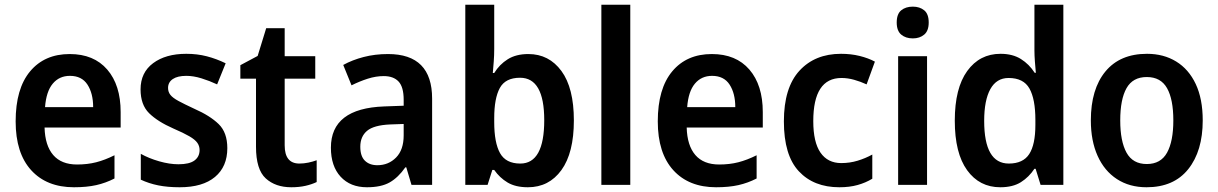

<svg xmlns="http://www.w3.org/2000/svg" viewBox="-20 -780 5140 810"><path d="M274 -552Q376 -552 432.5 -486.5Q489 -421 489 -307V-242H168Q170 -166 204.5 -126Q239 -86 305 -86Q349 -86 386 -95.5Q423 -105 463 -125V-27Q426 -8 386 1Q346 10 292 10Q177 10 111.5 -62Q46 -134 46 -268Q46 -406 107 -479Q168 -552 274 -552ZM275 -460Q230 -460 202.5 -427Q175 -394 170 -328H373Q373 -386 349 -423Q325 -460 275 -460Z M939 -155Q939 -77 887 -33.5Q835 10 738 10Q687 10 647.5 2Q608 -6 574 -22V-131Q608 -112 651.5 -99.5Q695 -87 733 -87Q779 -87 800.5 -103Q822 -119 822 -147Q822 -164 812.5 -177.5Q803 -191 779 -205Q755 -219 711 -238Q645 -267 609 -302.5Q573 -338 573 -403Q573 -474 626 -513.5Q679 -553 766 -553Q812 -553 852.5 -542.5Q893 -532 932 -513L896 -424Q864 -439 830 -449.5Q796 -460 766 -460Q729 -460 709 -446.5Q689 -433 689 -409Q689 -392 699 -379.5Q709 -367 733 -354Q757 -341 800 -321Q866 -292 902.5 -256.5Q939 -221 939 -155Z M1243 -90Q1262 -90 1281 -94Q1300 -98 1316 -104V-12Q1295 -2 1268.5 4Q1242 10 1209 10Q1142 10 1101 -27.5Q1060 -65 1060 -161V-448H994V-505L1067 -544L1103 -661H1181V-543H1310V-448H1181V-167Q1181 -90 1243 -90Z M1617 -552Q1803 -552 1803 -364V0H1716L1694 -74H1690Q1660 -31 1624 -10.5Q1588 10 1528 10Q1458 10 1417 -34.5Q1376 -79 1376 -157Q1376 -323 1601 -331L1683 -334V-359Q1683 -413 1661.5 -436Q1640 -459 1599 -459Q1566 -459 1531.5 -448Q1497 -437 1463 -420L1428 -506Q1466 -527 1514 -539.5Q1562 -552 1617 -552ZM1626 -255Q1557 -252 1528.5 -228Q1500 -204 1500 -161Q1500 -121 1519.5 -102Q1539 -83 1572 -83Q1619 -83 1651 -115.5Q1683 -148 1683 -209V-257Z M2065 -573Q2065 -547 2063 -520.5Q2061 -494 2059 -472H2065Q2087 -508 2122 -530Q2157 -552 2209 -552Q2296 -552 2348.5 -480.5Q2401 -409 2401 -272Q2401 -135 2348.5 -62.5Q2296 10 2207 10Q2155 10 2121.5 -10Q2088 -30 2065 -63H2057L2037 0H1943V-760H2065ZM2174 -452Q2112 -452 2088.5 -408.5Q2065 -365 2065 -282V-265Q2065 -178 2089.5 -134Q2114 -90 2175 -90Q2276 -90 2276 -273Q2276 -452 2174 -452Z M2639 0H2517V-760H2639Z M2983 -552Q3085 -552 3141.5 -486.5Q3198 -421 3198 -307V-242H2877Q2879 -166 2913.5 -126Q2948 -86 3014 -86Q3058 -86 3095 -95.5Q3132 -105 3172 -125V-27Q3135 -8 3095 1Q3055 10 3001 10Q2886 10 2820.5 -62Q2755 -134 2755 -268Q2755 -406 2816 -479Q2877 -552 2983 -552ZM2984 -460Q2939 -460 2911.5 -427Q2884 -394 2879 -328H3082Q3082 -386 3058 -423Q3034 -460 2984 -460Z M3521 10Q3413 10 3350 -57.5Q3287 -125 3287 -268Q3287 -410 3352.5 -481.5Q3418 -553 3528 -553Q3570 -553 3606.5 -544Q3643 -535 3671 -520L3636 -424Q3610 -436 3583 -443.5Q3556 -451 3530 -451Q3411 -451 3411 -269Q3411 -180 3441.5 -136Q3472 -92 3529 -92Q3565 -92 3598 -102Q3631 -112 3660 -128V-26Q3632 -9 3598 0.5Q3564 10 3521 10Z M3831 -752Q3860 -752 3879 -736.5Q3898 -721 3898 -685Q3898 -650 3879 -634Q3860 -618 3831 -618Q3801 -618 3782 -634Q3763 -650 3763 -685Q3763 -721 3782 -736.5Q3801 -752 3831 -752ZM3891 -543V0H3769V-543Z M4200 10Q4112 10 4060 -62Q4008 -134 4008 -271Q4008 -408 4060.5 -480.5Q4113 -553 4201 -553Q4252 -553 4287 -531Q4322 -509 4345 -473H4350Q4348 -493 4346 -520Q4344 -547 4344 -567V-760H4466V0H4370L4349 -68H4344Q4321 -33 4287 -11.5Q4253 10 4200 10ZM4236 -90Q4296 -90 4322 -130Q4348 -170 4348 -253V-274Q4348 -362 4323 -406.5Q4298 -451 4235 -451Q4184 -451 4158 -404Q4132 -357 4132 -270Q4132 -90 4236 -90Z M5054 -272Q5054 -143 4993 -66.5Q4932 10 4817 10Q4745 10 4692 -24.5Q4639 -59 4610.5 -122.5Q4582 -186 4582 -272Q4582 -404 4643.5 -478.5Q4705 -553 4819 -553Q4889 -553 4942 -520.5Q4995 -488 5024.5 -425.5Q5054 -363 5054 -272ZM4706 -272Q4706 -184 4732.5 -136Q4759 -88 4818 -88Q4877 -88 4903.5 -136Q4930 -184 4930 -272Q4930 -361 4903.5 -408Q4877 -455 4818 -455Q4759 -455 4732.5 -408Q4706 -361 4706 -272Z"/></svg>

Font: Noto Sans Hebrew SemiCondensed SemiBold
Style: Regular
Weight: 600
Width: 4
Designer: Monotype Design Team
Foundry: Monotype Imaging Inc.
Version: Version 2.004; ttfautohint (v1.8.4.7-5d5b)